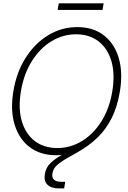

<svg xmlns="http://www.w3.org/2000/svg" viewBox="-20 -896 746 1121"><path d="M307.6 10.3Q215.3 10.3 153.1 -37.1Q90.8 -84.5 65.2 -168.9Q39.6 -253.4 58.1 -363.3Q76.2 -474.1 129.6 -558.3Q183.1 -642.6 261.2 -690.2Q339.4 -737.8 431.6 -737.8Q523.4 -737.8 585.4 -690.4Q647.5 -643.1 672.9 -558.6Q698.2 -474.1 680.2 -363.3Q661.6 -252.9 608.4 -168.7Q555.2 -84.5 477.3 -37.1Q399.4 10.3 307.6 10.3ZM314.5 -31.7Q391.6 -31.7 458.5 -72.5Q525.4 -113.3 572.3 -187.7Q619.1 -262.2 635.7 -363.3Q652.3 -464.4 630.4 -539.1Q608.4 -613.8 554.9 -654.8Q501.5 -695.8 424.3 -695.8Q347.2 -695.8 280.3 -655Q213.4 -614.3 166.3 -539.6Q119.1 -464.8 102.1 -363.3Q85.4 -262.7 107.4 -188.2Q129.4 -113.8 182.9 -72.8Q236.3 -31.7 314.5 -31.7ZM324.2 204.1Q279.3 204.1 257.1 182.4Q234.9 160.6 241.7 120.6Q248 80.6 276.9 54Q305.7 27.3 347.4 5.1Q389.2 -17.1 436.5 -43.5Q483.9 -69.8 528.6 -109.4Q573.2 -148.9 607.7 -210Q642.1 -271 657.2 -363.3H680.2Q664.6 -269.5 631.3 -205.3Q598.1 -141.1 555.2 -98.6Q512.2 -56.2 467.3 -28.1Q422.4 0 383.1 21.2Q343.8 42.5 317.4 64.2Q291 85.9 286.1 116.2Q277.8 165.5 339.4 165.5H360.8L354.5 204.1ZM585 -876.5 578.6 -837.9H316.4L323.2 -876.5Z"/></svg>

Font: Inter Display Extra Light
Style: Italic
Weight: 200
Italic angle: -9.39999°
Designer: Rasmus Andersson
Foundry: rsms
Version: Version 4.000;git-4fc901f